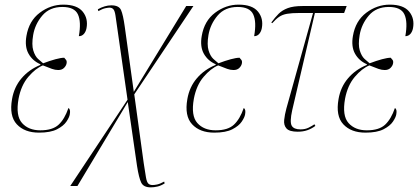

<svg xmlns="http://www.w3.org/2000/svg" viewBox="-20 -562 1803 828"><path d="M148 10Q86 10 52.5 -26Q19 -62 32 -135Q41 -187 73 -224.5Q105 -262 154 -282V-285Q120 -300 103 -330.5Q86 -361 94 -407Q105 -472 151.5 -507Q198 -542 253 -542Q312 -542 336.5 -512Q361 -482 353 -440Q350 -425 341.5 -415.5Q333 -406 320 -406Q331 -468 316 -500Q301 -532 249 -532Q194 -532 162.5 -495Q131 -458 123 -411Q116 -369 123.5 -344.5Q131 -320 144 -308Q157 -296 166 -289Q195 -300 219 -306.5Q243 -313 257 -313Q261 -309 265 -303.5Q269 -298 267 -288Q265 -278 256 -269Q247 -260 231 -260Q218 -260 204 -265Q190 -270 165 -280Q133 -267 102 -230.5Q71 -194 60 -136Q47 -63 75 -31.5Q103 0 154 0Q207 0 233 -24.5Q259 -49 275 -96Q285 -91 281 -69Q279 -56 266.5 -37.5Q254 -19 226 -4.5Q198 10 148 10Z M283 240 530 -132 478 -495Q475 -515 469 -522Q463 -529 452 -529Q446 -529 434 -526.5Q422 -524 404 -514L402 -522Q416 -530 431 -534.5Q446 -539 460 -539Q493 -539 502 -518.5Q511 -498 518 -447L557 -166L783 -536H814L559 -155L600 143Q606 183 609.5 203Q613 223 619.5 229.5Q626 236 638 236Q646 236 658 233.5Q670 231 688 221L690 229Q674 239 659 242.5Q644 246 630 246Q599 246 589 225.5Q579 205 571 154L531 -122L314 240Z M904 10Q842 10 808.5 -26Q775 -62 788 -135Q797 -187 829 -224.5Q861 -262 910 -282V-285Q876 -300 859 -330.5Q842 -361 850 -407Q861 -472 907.5 -507Q954 -542 1009 -542Q1068 -542 1092.5 -512Q1117 -482 1109 -440Q1106 -425 1097.5 -415.5Q1089 -406 1076 -406Q1087 -468 1072 -500Q1057 -532 1005 -532Q950 -532 918.5 -495Q887 -458 879 -411Q872 -369 879.5 -344.5Q887 -320 900 -308Q913 -296 922 -289Q951 -300 975 -306.5Q999 -313 1013 -313Q1017 -309 1021 -303.5Q1025 -298 1023 -288Q1021 -278 1012 -269Q1003 -260 987 -260Q974 -260 960 -265Q946 -270 921 -280Q889 -267 858 -230.5Q827 -194 816 -136Q803 -63 831 -31.5Q859 0 910 0Q963 0 989 -24.5Q1015 -49 1031 -96Q1041 -91 1037 -69Q1035 -56 1022.5 -37.5Q1010 -19 982 -4.5Q954 10 904 10Z M1264 6Q1228 6 1215.5 -8Q1203 -22 1205.5 -45Q1208 -68 1215 -94L1330 -506H1272Q1238 -506 1218 -502.5Q1198 -499 1184 -489.5Q1170 -480 1154 -462L1150 -465Q1166 -487 1181.5 -502.5Q1197 -518 1221 -527Q1245 -536 1285 -536H1475L1464 -506H1338L1240 -86Q1229 -36 1238 -20Q1247 -4 1276 -4Q1296 -4 1311 -11.5Q1326 -19 1336 -26L1340 -19Q1324 -7 1305.5 -0.5Q1287 6 1264 6Z M1556 10Q1494 10 1460.5 -26Q1427 -62 1440 -135Q1449 -187 1481 -224.5Q1513 -262 1562 -282V-285Q1528 -300 1511 -330.5Q1494 -361 1502 -407Q1513 -472 1559.5 -507Q1606 -542 1661 -542Q1720 -542 1744.5 -512Q1769 -482 1761 -440Q1758 -425 1749.5 -415.5Q1741 -406 1728 -406Q1739 -468 1724 -500Q1709 -532 1657 -532Q1602 -532 1570.5 -495Q1539 -458 1531 -411Q1524 -369 1531.5 -344.5Q1539 -320 1552 -308Q1565 -296 1574 -289Q1603 -300 1627 -306.5Q1651 -313 1665 -313Q1669 -309 1673 -303.5Q1677 -298 1675 -288Q1673 -278 1664 -269Q1655 -260 1639 -260Q1626 -260 1612 -265Q1598 -270 1573 -280Q1541 -267 1510 -230.5Q1479 -194 1468 -136Q1455 -63 1483 -31.5Q1511 0 1562 0Q1615 0 1641 -24.5Q1667 -49 1683 -96Q1693 -91 1689 -69Q1687 -56 1674.5 -37.5Q1662 -19 1634 -4.5Q1606 10 1556 10Z"/></svg>

Font: Noto Serif Display ExtraCondensed Thin
Style: Italic
Weight: 100
Width: 2
Italic angle: -12°
Designer: Monotype Design Team
Foundry: Monotype Imaging Inc.
Version: Version 2.009